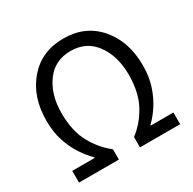

<svg xmlns="http://www.w3.org/2000/svg" viewBox="-163 -913 1084 1080"><g transform="rotate(-30 379.0 -373.0)"><path d="M51 0V-76H197V-80Q165 -111 135 -156Q105 -201 85.5 -259.5Q66 -318 66 -392Q66 -547 151.5 -646.5Q237 -746 379 -746Q521 -746 606.5 -646.5Q692 -547 692 -392Q692 -318 672.5 -259.5Q653 -201 623.5 -156Q594 -111 561 -80V-76H708V0H447V-67Q512 -116 554.5 -193.5Q597 -271 597 -387Q597 -506 539.5 -585.5Q482 -665 379 -665Q276 -665 218.5 -585.5Q161 -506 161 -387Q161 -271 203.5 -193.5Q246 -116 310 -67V0Z"/></g></svg>

Font: Gothic Nguyen
Style: Regular
Weight: 400
Designer: MORI Takayuki
Version: Version 1.220;July 21, 2023;FontCreator 14.0.0.2814 64-bit